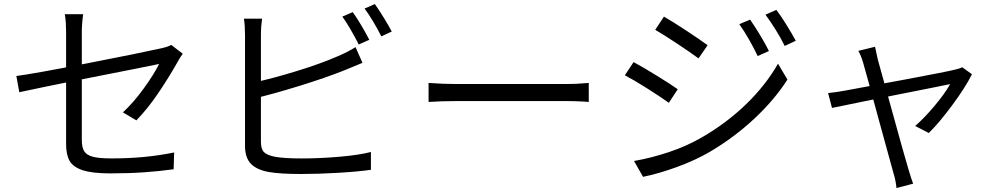

<svg xmlns="http://www.w3.org/2000/svg" viewBox="-20 -842 4970 951"><path d="M307.4 -681.4Q307.4 -703 306.1 -727.1Q304.8 -751.2 300.8 -771.8H392Q388.8 -750.2 387 -726.5Q385.2 -702.8 385.2 -681.4V-148.6Q385.2 -112.6 396.8 -93.3Q408.4 -74 439.3 -65.7Q470.2 -57.4 531 -57.4Q618 -57.4 692.5 -64.5Q767 -71.6 842.6 -86.8L840 -3.6Q768.8 6.2 692.6 11.5Q616.4 16.8 525.6 16.8Q436.2 16.8 388.9 0.9Q341.6 -15 324.5 -45.5Q307.4 -76 307.4 -128ZM860.2 -536.2Q814.2 -454.8 762 -378.1Q709.8 -301.4 655.4 -245.8L588.8 -285.4Q640.6 -333 691.4 -403.1Q742.2 -473.2 768.2 -525.2L662.8 -503.8Q511.4 -474.6 342.9 -440.6Q174.4 -406.6 75.6 -385.2L61 -465.6Q143.6 -476 413.7 -528.7Q683.8 -581.4 776 -602.2Q812.4 -610 828.2 -619.6L885.2 -575.8Q869.6 -554.2 860.2 -536.2Z M1809.2 -644.8 1756.6 -621.6 1748.6 -637.6Q1732.6 -668.6 1712.5 -702.8Q1692.4 -737 1675.6 -759.8L1727.2 -781.8Q1746.6 -755.2 1770.3 -715.1Q1794 -675 1809.2 -644.8ZM1920.4 -685.8 1868.8 -661.8Q1828.4 -741.4 1785.8 -799.8L1836.6 -821.8Q1857 -793.2 1881.7 -753.1Q1906.4 -713 1920.4 -685.8ZM1272.4 -669.4V-140Q1272.4 -103.2 1288 -88.1Q1303.6 -73 1342.4 -65.4Q1388 -57.2 1475.6 -57.2Q1563.4 -57.2 1661.2 -65.6Q1759 -74 1817.2 -89.2V-1Q1753.6 8.2 1654.8 14Q1556 19.8 1472 19.8Q1368.4 19.8 1312.6 10.2Q1252.2 -0.4 1222.9 -30.6Q1193.6 -60.8 1193.6 -119.6V-669.4Q1193.6 -689.2 1192.3 -711.1Q1191 -733 1188 -749.6H1278Q1275.6 -732 1274 -711.3Q1272.4 -690.6 1272.4 -669.4ZM1654.4 -564Q1701.4 -583.8 1741 -608.6L1775.4 -530.8Q1686.6 -494 1682.4 -492.4Q1593.6 -457 1465.2 -417.2Q1336.8 -377.4 1236.8 -353.6L1236.6 -433.2Q1331 -453.4 1451 -490.4Q1571 -527.4 1654.4 -564Z M2240.6 -425.8H2789.2Q2834.4 -425.8 2878.8 -430L2896.2 -431.2V-337L2869.2 -339Q2826.4 -341.4 2790 -341.4H2240.6Q2164 -341.4 2102.8 -337V-431.2Q2175.8 -425.8 2240.6 -425.8Z M3788.6 -589.2 3732.8 -564.4Q3713.8 -604.8 3689.7 -646.9Q3665.6 -689 3641.8 -722.2L3695.4 -744.8Q3715.2 -717 3743.5 -670.4Q3771.8 -623.8 3788.6 -589.2ZM3921.6 -640.2 3866.8 -614.4Q3847.4 -654 3821.7 -695.1Q3796 -736.2 3771.4 -769.4L3825.4 -793Q3845 -768 3873.4 -722.3Q3901.8 -676.6 3921.6 -640.2ZM3485 -618 3439.8 -552.8Q3402.2 -580.6 3335 -625.2Q3267.8 -669.8 3225.4 -694.4L3268.6 -759.6Q3310.6 -735.8 3381.2 -689.2Q3451.8 -642.6 3485 -618ZM3455.4 -161Q3578.6 -232 3675.7 -326Q3772.8 -420 3833.6 -526.6L3880.2 -447.8Q3815.6 -346.8 3715.6 -253.6Q3615.6 -160.4 3496 -90Q3424.2 -48 3332.4 -14.6Q3240.6 18.8 3165 33.8L3120.4 -44.6Q3207.4 -59.8 3295.1 -89.3Q3382.8 -118.8 3455.4 -161ZM3337 -400 3292.8 -332.8Q3252.2 -362 3184.8 -404.6Q3117.4 -447.2 3075 -469.2L3118.2 -534.4Q3162.8 -510.6 3233.7 -466.9Q3304.6 -423.2 3337 -400Z M4328 -546.8Q4358.8 -436.4 4389.4 -325.2Q4464 -53.8 4481 1Q4488.2 22 4492.8 38.8Q4498.8 55.6 4502.8 67.8L4420.4 89.4Q4416.6 50.6 4406 17.4Q4371 -110.4 4336.2 -236.2Q4263.8 -503.6 4255.2 -531.4Q4244.6 -567.6 4231.4 -590L4314.2 -610.4Q4320.4 -582.6 4328 -546.8ZM4580.4 -183.2 4513 -218Q4559 -258 4609.7 -318.5Q4660.4 -379 4686.2 -425.4L4603.4 -408.6Q4469.4 -382.2 4325.5 -353.4Q4181.6 -324.6 4101 -307.4L4081.6 -381Q4129 -386 4164.2 -393Q4251.4 -408.6 4460 -447.6Q4668.6 -486.6 4708 -496.6Q4730.4 -501 4745.8 -509L4794.2 -474.4Q4763.4 -411.6 4697.8 -322.7Q4632.2 -233.8 4580.4 -183.2Z"/></svg>

Font: 寒蝉端黑体 Light
Style: Regular
Weight: 300
Designer: ChillDuanSans {Warren2060}; 
Source Han Sans {Ryoko NISHIZUKA 西塚涼子 (kana, bopomofo & ideographs); Paul D. Hunt (Latin, G
Foundry: ChillType&Adobe
Version: Version 1.300;Glyphs 3.3 (3306)